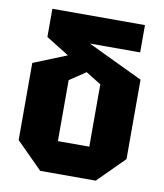

<svg xmlns="http://www.w3.org/2000/svg" viewBox="-80 -766 710 831"><g transform="rotate(10 275.0 -350.0)"><path d="M153 0 38 -115V-454L226 -530L303 -473L206 -408V-140H344V-414L83 -576V-700H490V-580H269L512 -464V-115L397 0Z"/></g></svg>

Font: Tektur SemiCondensed
Style: Bold
Weight: 700
Width: 4
Designer: Adam Jagosz
Foundry: Adam Jagosz
Version: Version 1.005;gftools[0.9.30]